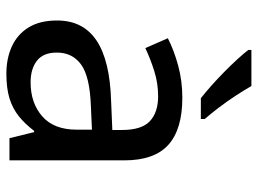

<svg xmlns="http://www.w3.org/2000/svg" viewBox="-124 -682 816 608"><g transform="rotate(90 284.0 -378.0)"><path d="M289.6 -547.4Q389.2 -547.4 438.5 -503.2Q487.8 -459 487.8 -363.8V0H417.5L398.4 -78.1H394.5Q372.1 -48.8 347.7 -29.3Q323.2 -9.8 291.3 0Q259.3 9.8 213.4 9.8Q164.6 9.8 126.5 -7.8Q88.4 -25.4 66.7 -60.8Q44.9 -96.2 44.9 -150.9Q44.9 -232.9 107.9 -275.4Q170.9 -317.9 298.8 -321.8L391.6 -325.7V-356Q391.6 -418.9 363.5 -444.8Q335.4 -470.7 285.2 -470.7Q243.7 -470.7 205.6 -458.7Q167.5 -446.8 132.3 -430.2L101.1 -501.5Q139.2 -521 187.7 -534.2Q236.3 -547.4 289.6 -547.4ZM390.6 -261.2 315.4 -257.8Q222.2 -254.4 184.3 -226.8Q146.5 -199.2 146.5 -149.9Q146.5 -106.9 172.4 -86.9Q198.2 -66.9 240.7 -66.9Q306.2 -66.9 348.4 -103.8Q390.6 -140.6 390.6 -212.9ZM252.4 -766.1Q265.1 -743.7 283.2 -716.1Q301.3 -688.5 321 -662.6Q340.8 -636.7 356.9 -618.2V-606H291Q272.9 -620.1 251 -639.6Q229 -659.2 207 -680.9Q185.1 -702.6 167 -722.4Q148.9 -742.2 138.2 -756.3V-766.1Z"/></g></svg>

Font: Open Sans Medium
Style: Regular
Weight: 500
Designer: Monotype Design Team
Foundry: Monotype Imaging Inc.
Version: Version 3.000